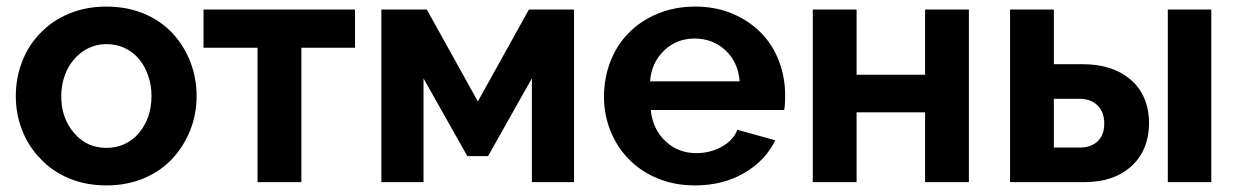

<svg xmlns="http://www.w3.org/2000/svg" viewBox="-20 -553 3761 583"><path d="M504 -72Q539 -110 558 -158.5Q577 -207 577 -261Q577 -316 558 -365Q539 -414 504 -452Q467 -491 416 -512Q365 -533 303 -533Q241 -533 189.5 -511.5Q138 -490 102 -452Q66 -415 47 -365.5Q28 -316 28 -261Q28 -207 47 -158Q66 -109 102 -72Q138 -33 189.5 -11.5Q241 10 303 10Q365 10 416.5 -11.5Q468 -33 504 -72ZM206 -374Q224 -395 249 -407Q274 -419 303 -419Q362 -419 401 -375Q419 -354 429.5 -324.5Q440 -295 440 -262Q440 -194 401 -148Q362 -104 303 -104Q244 -104 206 -148Q166 -193 166 -261Q166 -294 176.5 -323.5Q187 -353 206 -374Z M1058 -408V-524H598V-408H762V0H895V-408Z M1138 -524V0H1266V-315L1399 -79H1462L1595 -315V0H1723V-524H1586L1431 -245L1276 -524Z M2334 -127 2219 -159Q2207 -127 2171.5 -107.5Q2136 -88 2095 -88Q2040 -88 2002 -123Q1962 -160 1956 -219H2361Q2364 -230 2364 -264Q2364 -318 2345.5 -367Q2327 -416 2292 -452Q2255 -490 2204 -511.5Q2153 -533 2091 -533Q2029 -533 1977 -511.5Q1925 -490 1888 -452Q1852 -415 1833 -365Q1814 -315 1814 -259Q1814 -205 1833.5 -156Q1853 -107 1889 -70Q1926 -32 1977.5 -11Q2029 10 2090 10Q2175 10 2239.5 -27.5Q2304 -65 2334 -127ZM1997 -400Q2035 -436 2089 -436Q2144 -436 2182.5 -400.5Q2221 -365 2226 -306H1954Q1958 -363 1997 -400Z M2448 -524V0H2581V-212H2789V0H2922V-524H2789V-326H2581V-524Z M3273 0Q3360 0 3413 -46Q3469 -96 3469 -180Q3469 -222 3454 -256Q3439 -290 3411 -313Q3357 -358 3268 -358H3180V-524H3047V0ZM3658 0V-524H3526V0ZM3180 -253H3259Q3292 -253 3312.5 -233Q3333 -213 3333 -178Q3333 -143 3313 -124Q3293 -105 3259 -105H3180Z"/></svg>

Font: RT Raleway Bold
Style: Regular
Weight: 400
Designer: Matt McInerney, Pablo Impallari, Rodrigo Fuenzalida — Edited by Milan Moffatt in April 2016
Foundry: Matt McInerney, Pablo Impallari, Rodrigo Fuenzalida — Edited by Milan Moffatt in April 2016
Version: Version 3.001